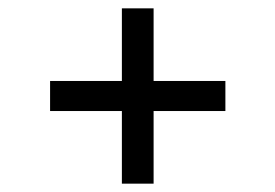

<svg xmlns="http://www.w3.org/2000/svg" viewBox="-20 -580 660 460"><path d="M272 -140H348V-314H520V-386H348V-560H272V-386H100V-314H272Z"/></svg>

Font: Meta Space
Style: Regular
Weight: 400
Designer: Meta Pool / Florian Karsten
Foundry: Meta Pool / Florian Karsten
Version: Version 2.000;Glyphs 3.1.1 (3137)